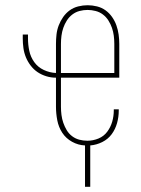

<svg xmlns="http://www.w3.org/2000/svg" viewBox="-20 -548 540 734"><path d="M305 166V8Q279 7 255.5 -6Q232 -19 218 -40.5Q204 -62 199 -88Q194 -114 194 -140V-251Q175 -251 157 -256.5Q139 -262 124 -272Q109 -282 97.5 -297Q86 -312 79 -329Q72 -346 69.5 -364.5Q67 -383 67 -401V-416H87V-401Q87 -377 92 -353.5Q97 -330 111 -310.5Q125 -291 147.5 -280.5Q170 -270 194 -269V-380Q194 -398 196 -416Q198 -434 204.5 -451Q211 -468 221.5 -483Q232 -498 246.5 -508.5Q261 -519 279 -523.5Q297 -528 315 -528Q333 -528 351 -523.5Q369 -519 383.5 -508.5Q398 -498 408.5 -483Q419 -468 425 -451Q431 -434 433.5 -416Q436 -398 436 -380V-251H213V-140Q213 -124 215 -108.5Q217 -93 222 -78.5Q227 -64 235 -50.5Q243 -37 255.5 -27.5Q268 -18 283 -14Q298 -10 314 -10Q336 -10 356.5 -18.5Q377 -27 390 -44.5Q403 -62 409 -83Q415 -104 415 -126V-130H434V-125Q434 -101 427.5 -77.5Q421 -54 407 -35Q393 -16 371 -5Q349 6 325 8V166ZM213 -269H417V-380Q417 -396 415 -411.5Q413 -427 408 -441.5Q403 -456 394.5 -469.5Q386 -483 373.5 -492.5Q361 -502 345.5 -506Q330 -510 315 -510Q299 -510 284 -506Q269 -502 256.5 -492.5Q244 -483 235.5 -469.5Q227 -456 222 -441.5Q217 -427 215 -411.5Q213 -396 213 -380Z"/></svg>

Font: Iosevka Term Curly Thin
Style: Regular
Weight: 100
Designer: Belleve Invis
Foundry: Belleve Invis
Version: Version 32.3.0